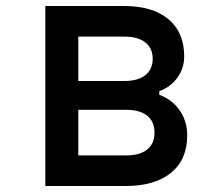

<svg xmlns="http://www.w3.org/2000/svg" viewBox="-20 -620 740 640"><path d="M131 0V-600H393Q489 -600 541.5 -556Q594 -512 594 -432Q594 -393 571.5 -361.5Q549 -330 511 -316V-304Q554 -288 579 -252Q604 -216 604 -168Q604 -88 550 -44Q496 0 399 0ZM241 -350H394Q440 -350 464.5 -369.5Q489 -389 489 -424Q489 -459 464.5 -478.5Q440 -498 394 -498H241ZM241 -102H400Q446 -102 470.5 -121.5Q495 -141 495 -178Q495 -215 470.5 -234.5Q446 -254 400 -254H241Z"/></svg>

Font: Martian Mono
Style: Regular
Weight: 400
Monospace: yes
Designer: Roman Shamin
Foundry: Evil Martians
Version: Version 1.000; ttfautohint (v1.8.4.7-5d5b)